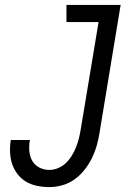

<svg xmlns="http://www.w3.org/2000/svg" viewBox="-20 -755 540 783"><path d="M181 8Q156 8 131.5 3Q107 -2 86.5 -14Q66 -26 51.5 -45Q37 -64 29.5 -86.5Q22 -109 21 -134.5Q20 -160 24 -184H102Q98 -163 99.5 -140.5Q101 -118 111 -100Q121 -82 140 -72Q159 -62 181 -62Q199 -62 217 -69.5Q235 -77 249 -90.5Q263 -104 273 -120.5Q283 -137 290 -154.5Q297 -172 301.5 -190Q306 -208 309 -226L382 -665H251V-735H472L386 -214Q382 -188 374.5 -161.5Q367 -135 355 -110.5Q343 -86 325 -63Q307 -40 284 -23.5Q261 -7 234 0.5Q207 8 181 8Z"/></svg>

Font: Iosevka Slab
Style: Italic
Weight: 400
Italic angle: -9°
Monospace: yes
Designer: Belleve Invis
Foundry: Belleve Invis
Version: Version 11.1.0; ttfautohint (v1.8.3)